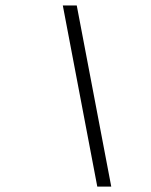

<svg xmlns="http://www.w3.org/2000/svg" viewBox="-20 -676 561 712"><path d="M264.6 -655.8 392.6 16.1H340.8L212.9 -655.8Z"/></svg>

Font: Atsinvsda
Style: Italic
Weight: 400
Italic angle: -12°
Designer: Al Webster
Foundry: Al Webster and Michael Everson
Version: Version 2.000